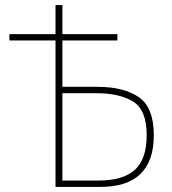

<svg xmlns="http://www.w3.org/2000/svg" viewBox="-20 -734 676 754"><path d="M198 0H374Q584 0 584 -203Q584 -312 525 -352.5Q466 -393 363 -393H225V-575H441V-600H225V-714H198V-600H17V-575H198ZM225 -25V-368H358Q450 -368 503 -335Q556 -302 556 -203Q556 -109 509.5 -67Q463 -25 367 -25Z"/></svg>

Font: Noto Sans Display Thin
Style: Regular
Weight: 250
Designer: Monotype Design Team
Foundry: Monotype Imaging Inc.
Version: Version 1.900